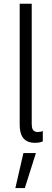

<svg xmlns="http://www.w3.org/2000/svg" viewBox="-20 -747 275 1009"><path d="M164.4 3.6C180 3.6 194.6 0.7 204.9 -3.9V-58.6C197.4 -55 188.6 -53.3 179.3 -53.3C151.3 -53.3 146.7 -72.4 146.7 -96.6V-727.3H83.5V-92C83.5 -42.3 98.4 3.6 164.4 3.6ZM60.7 241.5H110.4L168.7 57.5H103Z"/></svg>

Font: TID UI Light
Style: Regular
Weight: 300
Designer: The TID Project Authors
Foundry: Bakken & Bæck
Version: Version 1.001;hotconv 1.0.109;makeotfexe 2.5.65596